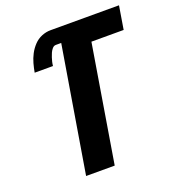

<svg xmlns="http://www.w3.org/2000/svg" viewBox="-133 -841 864 946"><g transform="rotate(-20 298.5 -367.5)"><path d="M157 0H307L408 -613H577L597 -735H238Q214 -735 191 -725.5Q168 -716 150.5 -697.5Q133 -679 121.5 -657Q110 -635 103.5 -611.5Q97 -588 93 -565H189Q190 -576 192.5 -586.5Q195 -597 198.5 -607.5Q202 -618 206.5 -628.5Q211 -639 219 -648.5Q227 -658 238 -658H266Z"/></g></svg>

Font: Iosevka Sparkle Heavy
Style: Italic
Weight: 900
Italic angle: -9°
Designer: Belleve Invis
Foundry: Belleve Invis
Version: Version 4.5.0; ttfautohint (v1.8.3)